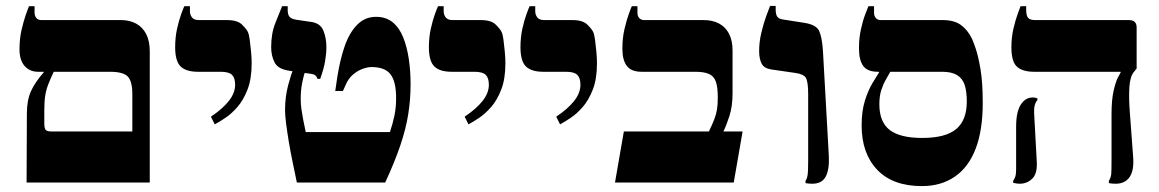

<svg xmlns="http://www.w3.org/2000/svg" viewBox="-20 -618 3924 650"><path d="M70 0 71 -234Q71 -278 84.5 -308.5Q98 -339 128 -373V-375H109Q81 -375 63.5 -394.5Q46 -414 46 -451Q46 -487 53 -517Q60 -547 67.5 -568.5Q75 -590 78 -597H97V-577Q97 -564 103 -557Q109 -550 120 -550H390Q419 -550 441 -538Q463 -526 475 -502.5Q487 -479 487 -444V0ZM152 -173H428V-299Q428 -343 412.5 -359Q397 -375 352 -375H162Q150 -350 143 -331.5Q136 -313 133 -293.5Q130 -274 130 -244V-200Q130 -182 135.5 -177.5Q141 -173 152 -173Z M707 -197 694 -223Q733 -249 754.5 -276Q776 -303 776 -331Q776 -354 765.5 -364.5Q755 -375 727 -375H650Q610 -375 591.5 -393Q573 -411 573 -458Q573 -492 579.5 -521Q586 -550 593.5 -570.5Q601 -591 604 -597H623V-580Q623 -568 630 -559Q637 -550 653 -550H749Q784 -550 799.5 -534.5Q815 -519 819 -510Q823 -502 825.5 -483Q828 -464 830 -442.5Q832 -421 832 -404Q832 -351 818 -315Q804 -279 784 -256Q764 -233 743 -219Q722 -205 707 -197Z M985 0Q978 -34 970.5 -70Q963 -106 957.5 -139.5Q952 -173 948.5 -200.5Q945 -228 945 -245Q945 -290 955.5 -329.5Q966 -369 974 -386L1013 -375Q1008 -363 1003 -337.5Q998 -312 998 -282Q998 -265 1000.5 -248Q1003 -231 1006.5 -212.5Q1010 -194 1015 -171H1300Q1309 -197 1315 -225Q1321 -253 1321 -286Q1321 -342 1302 -366.5Q1283 -391 1238 -391Q1225 -391 1208 -385Q1191 -379 1175 -365.5Q1159 -352 1149 -328L1141 -310H1115L1122 -358Q1131 -415 1146.5 -460.5Q1162 -506 1188.5 -533.5Q1215 -561 1253 -561Q1287 -561 1309.5 -542.5Q1332 -524 1345 -491.5Q1358 -459 1364 -418Q1370 -377 1370 -333Q1370 -281 1362 -231Q1354 -181 1335 -125Q1316 -69 1284 0ZM1055 -351Q1052 -359 1047.5 -363Q1043 -367 1026 -369L963 -378Q922 -383 910 -406Q898 -429 898 -458Q898 -505 912 -539.5Q926 -574 935 -597H954V-583Q954 -570 959.5 -562Q965 -554 984 -551L1032 -544Q1064 -540 1074.5 -515Q1085 -490 1085 -458Q1085 -437 1080.5 -410.5Q1076 -384 1064 -351Z M1566 -197 1553 -223Q1592 -249 1613.5 -276Q1635 -303 1635 -331Q1635 -354 1624.5 -364.5Q1614 -375 1586 -375H1509Q1469 -375 1450.5 -393Q1432 -411 1432 -458Q1432 -492 1438.5 -521Q1445 -550 1452.5 -570.5Q1460 -591 1463 -597H1482V-580Q1482 -568 1489 -559Q1496 -550 1512 -550H1608Q1643 -550 1658.5 -534.5Q1674 -519 1678 -510Q1682 -502 1684.5 -483Q1687 -464 1689 -442.5Q1691 -421 1691 -404Q1691 -351 1677 -315Q1663 -279 1643 -256Q1623 -233 1602 -219Q1581 -205 1566 -197Z M1876 -197 1863 -223Q1902 -249 1923.5 -276Q1945 -303 1945 -331Q1945 -354 1934.5 -364.5Q1924 -375 1896 -375H1819Q1779 -375 1760.5 -393Q1742 -411 1742 -458Q1742 -492 1748.5 -521Q1755 -550 1762.5 -570.5Q1770 -591 1773 -597H1792V-580Q1792 -568 1799 -559Q1806 -550 1822 -550H1918Q1953 -550 1968.5 -534.5Q1984 -519 1988 -510Q1992 -502 1994.5 -483Q1997 -464 1999 -442.5Q2001 -421 2001 -404Q2001 -351 1987 -315Q1973 -279 1953 -256Q1933 -233 1912 -219Q1891 -205 1876 -197Z M2062 0 2092 -173H2380Q2392 -198 2398.5 -215Q2405 -232 2407.5 -248.5Q2410 -265 2410 -288Q2410 -323 2403.5 -341.5Q2397 -360 2380.5 -367.5Q2364 -375 2333 -375H2152Q2117 -375 2102 -395Q2087 -415 2087 -453Q2087 -489 2094 -519Q2101 -549 2108.5 -570Q2116 -591 2119 -597H2138V-575Q2138 -563 2144.5 -556.5Q2151 -550 2161 -550H2363Q2392 -550 2414 -538.5Q2436 -527 2448 -504Q2460 -481 2460 -447V-302Q2460 -258 2449.5 -225.5Q2439 -193 2429 -173H2494L2464 0Z M2730 4Q2724 4 2718 3.5Q2712 3 2707 2V-6Q2712 -13 2714 -25Q2716 -37 2716 -75V-298Q2716 -341 2708.5 -354Q2701 -367 2673 -371L2590 -383Q2566 -387 2558 -403.5Q2550 -420 2550 -445Q2550 -476 2557.5 -507.5Q2565 -539 2574 -563.5Q2583 -588 2587 -598H2606V-586Q2606 -570 2611 -562Q2616 -554 2631 -552L2701 -541Q2743 -535 2753 -513.5Q2763 -492 2766 -446L2786 -89Q2788 -43 2775 -19.5Q2762 4 2730 4Z M3101 12Q3002 12 2949.5 -43.5Q2897 -99 2897 -193Q2897 -242 2908 -277Q2919 -312 2933 -335.5Q2947 -359 2956 -373V-407H2994V-375Q2988 -364 2979 -348.5Q2970 -333 2963.5 -313Q2957 -293 2957 -265Q2957 -205 2992 -178Q3027 -151 3102 -151Q3181 -151 3217 -181Q3253 -211 3253 -274Q3253 -308 3246 -330Q3239 -352 3220.5 -363.5Q3202 -375 3170 -375H2952Q2917 -375 2902.5 -394.5Q2888 -414 2888 -455Q2888 -489 2894.5 -518.5Q2901 -548 2909 -569Q2917 -590 2920 -597H2939V-575Q2939 -564 2945 -557Q2951 -550 2962 -550H3172Q3210 -550 3233 -533.5Q3256 -517 3271 -486Q3274 -480 3283 -454Q3292 -428 3299.5 -383Q3307 -338 3307 -270Q3307 -177 3283 -114.5Q3259 -52 3212.5 -20Q3166 12 3101 12Z M3757 4Q3751 4 3745 3.5Q3739 3 3734 2V-6Q3741 -17 3742 -29Q3743 -41 3743 -75V-231Q3743 -280 3750 -310.5Q3757 -341 3764.5 -355.5Q3772 -370 3774 -373V-375H3481Q3442 -375 3423 -392Q3404 -409 3404 -458Q3404 -492 3411 -521.5Q3418 -551 3425.5 -571.5Q3433 -592 3435 -597H3454V-586Q3454 -565 3460.5 -557.5Q3467 -550 3485 -550H3802Q3828 -550 3828 -525V-386L3820 -376Q3806 -361 3803.5 -324Q3801 -287 3805 -237L3816 -89Q3820 -42 3804.5 -19Q3789 4 3757 4ZM3432 4Q3423 4 3410 1V-6Q3414 -11 3417 -19.5Q3420 -28 3420 -46V-189Q3420 -239 3435.5 -263.5Q3451 -288 3476 -288Q3481 -288 3483.5 -287.5Q3486 -287 3492 -285V-279Q3486 -273 3483 -261.5Q3480 -250 3481 -234L3490 -69Q3492 -30 3474.5 -13Q3457 4 3432 4Z"/></svg>

Font: Frank Ruhl Libre ExtraBold
Style: Regular
Weight: 800
Designer: Yanek Iontef
Foundry: Fontef
Version: Version 6.003;gftools[0.9.30]